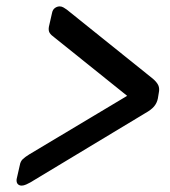

<svg xmlns="http://www.w3.org/2000/svg" viewBox="-20 -606 531 601"><path d="M48 -25Q40 -25 35.5 -30Q31 -35 32 -45L42 -89Q44 -101 51.5 -108Q59 -115 72 -123L378 -306L150 -489Q140 -496 135.5 -503Q131 -510 133 -522L143 -566Q145 -576 152 -581Q159 -586 167 -586Q173 -586 179 -582.5Q185 -579 189 -576L458 -360Q471 -349 475.5 -339Q480 -329 477 -315L474 -297Q471 -283 462 -272.5Q453 -262 435 -252L75 -35Q70 -32 62 -28.5Q54 -25 48 -25Z"/></svg>

Font: Rubik
Style: Italic
Weight: 400
Italic angle: -12°
Designer: Hubert and Fischer
Foundry: Hubert and Fischer
Version: Version 2.300;gftools[0.9.30]